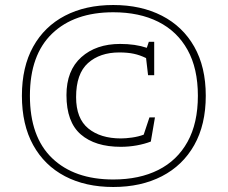

<svg xmlns="http://www.w3.org/2000/svg" viewBox="-20 -737 909 767"><path d="M432.5 -717Q543.5 -717 626.8 -674.2Q710 -631.5 756 -550.5Q802 -469.5 802 -354.5Q802 -239 756 -157.5Q710 -76 626.8 -33Q543.5 10 432.5 10Q321.5 10 239.5 -33Q157.5 -76 112.5 -157.5Q67.5 -239 67.5 -354.5Q67.5 -469.5 112.5 -550.5Q157.5 -631.5 239.5 -674.2Q321.5 -717 432.5 -717ZM432.5 -688Q277 -688 188.2 -602.8Q99.5 -517.5 99.5 -354.5Q99.5 -190.5 188.2 -105.2Q277 -20 432.5 -20Q536.5 -20 612.2 -58Q688 -96 729.2 -170.5Q770.5 -245 770.5 -354.5Q770.5 -463.5 729.2 -537.8Q688 -612 612.2 -650Q536.5 -688 432.5 -688ZM463 -184Q482 -184 507.2 -187.5Q532.5 -191 554 -199L577 -268H599L582.5 -171.5Q558 -162 526.5 -156.2Q495 -150.5 462.5 -150.5Q360 -150.5 302.8 -200Q245.5 -249.5 245.5 -357Q245.5 -455.5 304.8 -508.5Q364 -561.5 460 -561.5Q520.5 -561.5 566.5 -546L574.5 -570H596V-436.5H571.5L563.5 -505Q539 -517 514.5 -522.2Q490 -527.5 456.5 -527.5Q379 -527.5 331.5 -485Q284 -442.5 284 -349Q284 -263.5 332.8 -223.8Q381.5 -184 463 -184Z"/></svg>

Font: Newsreader 6pt ExtraLight
Style: Regular
Weight: 275
Designer: Hugues Gentile
Foundry: Production Type
Version: Version 1.003; ttfautohint (v1.8.3)